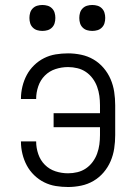

<svg xmlns="http://www.w3.org/2000/svg" viewBox="-20 -742 540 770"><path d="M253 8Q228 8 203.5 4Q179 0 157 -11Q135 -22 117 -39.5Q99 -57 87.5 -78.5Q76 -100 70 -124.5Q64 -149 64 -174V-175H125V-174Q125 -149 133.5 -124Q142 -99 160 -81Q178 -63 202.5 -55Q227 -47 253 -47Q272 -47 290.5 -51.5Q309 -56 324.5 -66.5Q340 -77 351.5 -92.5Q363 -108 369.5 -126Q376 -144 378.5 -162.5Q381 -181 381 -200V-232H195V-288H381V-320Q381 -339 378.5 -357.5Q376 -376 369.5 -394Q363 -412 351.5 -427.5Q340 -443 324.5 -453.5Q309 -464 290.5 -468.5Q272 -473 253 -473Q227 -473 202.5 -465Q178 -457 160 -439Q142 -421 133.5 -396Q125 -371 125 -346V-345H64V-346Q64 -371 70 -395.5Q76 -420 87.5 -441.5Q99 -463 117 -480.5Q135 -498 157 -509Q179 -520 203.5 -524Q228 -528 253 -528Q279 -528 305.5 -522.5Q332 -517 355 -503.5Q378 -490 395.5 -469.5Q413 -449 423.5 -424.5Q434 -400 438 -373.5Q442 -347 442 -320V-200Q442 -173 438 -146.5Q434 -120 423.5 -95.5Q413 -71 395.5 -50.5Q378 -30 355 -16.5Q332 -3 305.5 2.5Q279 8 253 8ZM350 -618Q339 -618 329 -621Q319 -624 311.5 -631.5Q304 -639 301 -649Q298 -659 298 -670Q298 -681 301 -691Q304 -701 311.5 -708.5Q319 -716 329 -719Q339 -722 350 -722Q361 -722 371 -719Q381 -716 388.5 -708.5Q396 -701 399 -691Q402 -681 402 -670Q402 -659 399 -649Q396 -639 388.5 -631.5Q381 -624 371 -621Q361 -618 350 -618ZM150 -618Q139 -618 129 -621Q119 -624 111.5 -631.5Q104 -639 101 -649Q98 -659 98 -670Q98 -681 101 -691Q104 -701 111.5 -708.5Q119 -716 129 -719Q139 -722 150 -722Q161 -722 171 -719Q181 -716 188.5 -708.5Q196 -701 199 -691Q202 -681 202 -670Q202 -659 199 -649Q196 -639 188.5 -631.5Q181 -624 171 -621Q161 -618 150 -618Z"/></svg>

Font: Iosevka Custom Light
Style: Regular
Weight: 300
Monospace: yes
Designer: Belleve Invis
Foundry: Belleve Invis
Version: Version 27.3.5